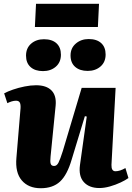

<svg xmlns="http://www.w3.org/2000/svg" viewBox="-20 -983 701 1018"><path d="M2 -488Q20 -498 49 -508Q78 -518 110.5 -524.5Q143 -531 171 -531Q226 -531 253 -503.5Q280 -476 275 -423L248 -152Q245 -125 249 -114Q253 -103 267 -103Q281 -103 290 -120.5Q299 -138 313 -182L413 -517H593L571 -109Q570 -75 592 -75Q616 -75 645 -92L661 -39Q646 -28 619.5 -15.5Q593 -3 563 5.5Q533 14 507 14Q453 14 424.5 -17.5Q396 -49 404 -108L440 -365L430 -367L360 -137Q336 -55 298 -20Q260 15 196 15Q131 15 95.5 -26.5Q60 -68 67 -146L89 -410Q90 -431 84.5 -440Q79 -449 65 -449Q54 -449 42.5 -445.5Q31 -442 19 -436ZM354 -689Q354 -728 382 -752Q410 -776 450 -776Q493 -776 516.5 -754.5Q540 -733 540 -694Q540 -654 513 -630.5Q486 -607 445 -607Q403 -607 378.5 -628.5Q354 -650 354 -689ZM118 -688Q118 -728 145 -751.5Q172 -775 213 -775Q256 -775 279.5 -753.5Q303 -732 303 -693Q303 -653 276 -629.5Q249 -606 208 -606Q166 -606 142 -627.5Q118 -649 118 -688ZM171 -963H505L499 -840H165Z"/></svg>

Font: Literata 36pt ExtraBold
Style: Italic
Weight: 800
Italic angle: -2°
Designer: Latin by Veronika Burian and Jose Scaglione. Greek by Irene Vlachou. Cyrillic by Vera Evstafieva
Foundry: TypeTogether
Version: Version 3.002